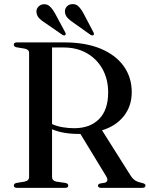

<svg xmlns="http://www.w3.org/2000/svg" viewBox="-20 -904 720 924"><path d="M614 -460.5Q614 -393.5 575.8 -345.2Q537.5 -297 471 -277L608.5 -59Q619.5 -42 631.8 -34.8Q644 -27.5 662 -24Q673 -21.5 676.5 -18.5Q680 -15.5 680 -11Q680 0 664 0H466.5Q451.5 0 451.5 -11Q451.5 -17.5 462 -21L484 -24.5Q506 -31 490.5 -56.5L367 -259.5Q363 -259.5 359 -259.5Q282 -259.5 230.5 -282V-52.5Q230.5 -34.5 250.5 -30L296 -23.5Q308.5 -20 308.5 -11Q308.5 0 293.5 0H62Q46.5 0 46.5 -11Q46.5 -20.5 59 -23.5L98.5 -30Q120 -34.5 120 -52.5V-649.5Q120 -666 98.5 -670L59 -676.5Q46.5 -679.5 46.5 -689Q46.5 -700 62 -700H288Q392 -700 464.8 -669.5Q537.5 -639 575.8 -585Q614 -531 614 -460.5ZM230.5 -675.5V-307Q253 -296.5 280.8 -291.8Q308.5 -287 337.5 -287Q413 -287 456.8 -331Q500.5 -375 500.5 -459.5Q500.5 -522 473.8 -570.8Q447 -619.5 398.8 -647.5Q350.5 -675.5 286 -675.5ZM383.5 -836.5 429.5 -749Q434.5 -739.5 430 -735.5Q424.5 -731 415.5 -736.5L334.5 -794Q317.5 -805 305.8 -817.2Q294 -829.5 292.5 -846.5Q291.5 -861 301 -872Q310.5 -883 326.5 -884Q345 -886 358.2 -872.8Q371.5 -859.5 383.5 -836.5ZM246.5 -836.5 293.5 -749Q298.5 -740 294.5 -735.5Q289 -731 280 -736.5L198.5 -793Q181 -803.5 169.2 -815.5Q157.5 -827.5 155.5 -844.5Q154 -859.5 163.5 -870.5Q173 -881.5 188.5 -883.5Q207 -885.5 220.5 -872.5Q234 -859.5 246.5 -836.5Z"/></svg>

Font: Fraunces 72pt S000
Style: Regular
Weight: 400
Version: Version 1.000; ttfautohint (v1.8.3)